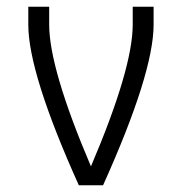

<svg xmlns="http://www.w3.org/2000/svg" viewBox="-20 -550 540 570"><path d="M214 0Q64 -333 64 -477V-530H126V-477Q126 -347 250 -56Q374 -347 374 -477V-530H436V-477Q436 -333 286 0Z"/></svg>

Font: Iosevka SS01 Light
Style: Regular
Weight: 300
Monospace: yes
Designer: Belleve Invis
Foundry: Belleve Invis
Version: 2.3.3; ttfautohint (v1.8.3)